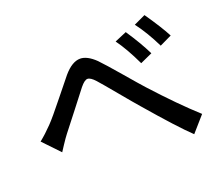

<svg xmlns="http://www.w3.org/2000/svg" viewBox="-114 -870 1185 1025"><g transform="rotate(-20 478.0 -358.0)"><path d="M668.9 -650.9Q724.6 -567.9 758.8 -498L689.9 -466.8Q645 -562 601.1 -622.1ZM793.9 -702.1Q856.4 -612.3 888.2 -551.8L819.8 -519Q776.9 -606.9 728 -671.4ZM42 -257.3Q78.6 -286.6 115.2 -324.7Q143.6 -353.5 214.1 -441.9Q284.7 -530.3 296.4 -543.9Q345.2 -601.1 391.1 -601.1Q430.7 -601.1 477.1 -556.2Q508.8 -523.4 576.7 -444.1Q644.5 -364.7 669.9 -336.9Q798.3 -195.8 902.8 -101.1L826.2 -13.7Q756.8 -79.1 609.9 -250Q581.1 -282.7 519 -357.7Q457 -432.6 434.1 -458Q408.7 -486.3 391.1 -486.3Q374.5 -486.3 349.1 -455.1Q331.1 -432.1 271.7 -355.2Q212.4 -278.3 188 -248Q175.3 -231.9 153.3 -198.5Q131.3 -165 130.9 -164.1Z"/></g></svg>

Font: Karasuma Gothic
Style: Regular
Weight: 500
Designer: Rasmus Andersson / Ryoko Nishizuka
Foundry: Genbu
Version: Version 1.00